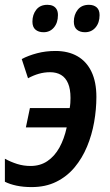

<svg xmlns="http://www.w3.org/2000/svg" viewBox="-24 -760 452 790"><path d="M106 9.8Q72.3 9.8 44.2 3.9Q16.1 -2 -3.9 -12.2V-106.9Q20 -93.8 46.4 -85.4Q72.8 -77.1 101.6 -77.1Q141.6 -77.1 171.1 -97.2Q200.7 -117.2 220.5 -152.8Q240.2 -188.5 250.5 -235.8H82.5L99.1 -315.4H262.7Q264.6 -325.2 265.4 -336.2Q266.1 -347.2 266.1 -356.9Q266.1 -393.6 256.1 -417Q246.1 -440.4 227.3 -451.7Q208.5 -462.9 182.1 -462.9Q158.2 -462.9 136 -456.5Q113.8 -450.2 91.3 -438L65.4 -517.1Q93.3 -531.7 128.7 -541Q164.1 -550.3 204.1 -550.3Q256.8 -550.3 294.4 -528.8Q332 -507.3 352.3 -465.1Q372.6 -422.9 372.6 -361.3Q372.6 -310.1 363.3 -257.3Q354 -204.6 334.2 -157Q314.5 -109.4 283 -71.5Q251.5 -33.7 207.5 -12Q163.6 9.8 106 9.8ZM325.7 -627.4Q304.7 -627.4 292.2 -638.2Q279.8 -648.9 279.8 -670.9Q279.8 -699.7 295.9 -720Q312 -740.2 341.8 -740.2Q361.8 -740.2 373.8 -729.7Q385.7 -719.2 385.7 -697.8Q385.7 -666.5 369.1 -647Q352.5 -627.4 325.7 -627.4ZM155.3 -627.4Q134.3 -627.4 121.8 -638.2Q109.4 -648.9 109.4 -670.9Q109.4 -699.7 125.2 -720Q141.1 -740.2 170.9 -740.2Q184.6 -740.2 194.1 -735.6Q203.6 -731 209 -721.7Q214.4 -712.4 214.4 -697.8Q214.4 -666.5 198 -647Q181.6 -627.4 155.3 -627.4Z"/></svg>

Font: Open Sans SemiCondensed SemiBold
Style: Italic
Weight: 600
Width: 4
Italic angle: -12°
Designer: Monotype Design Team
Foundry: Monotype Imaging Inc.
Version: Version 3.000